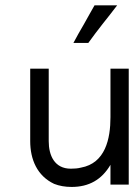

<svg xmlns="http://www.w3.org/2000/svg" viewBox="-20 -701 529 729"><path d="M424.8 -680.7H338.9C325.2 -656.2 311.5 -632.8 298.8 -609.4C285.2 -585.9 271.5 -562.5 258.8 -538.1H315.4C333 -562.5 350.6 -585.9 369.1 -609.4C387.7 -632.8 406.2 -656.2 424.8 -680.7ZM399.4 -75.2V0H468.8V-440.4H399.4V-255.9C399.4 -173.8 379.9 -81.1 287.1 -64.5C275.4 -61.5 262.7 -60.5 249 -60.5C186.5 -60.5 165 -111.3 165 -165V-440.4H94.7V-165C94.7 -95.7 121.1 -33.2 185.5 -2.9C205.1 4.9 227.5 8.8 252 8.8C317.4 8.8 366.2 -18.6 399.4 -75.2Z"/></svg>

Font: My Font
Style: Regular
Weight: 400
Designer: Alfredo Marco Pradil
Version: Version 0.001